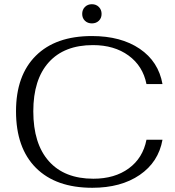

<svg xmlns="http://www.w3.org/2000/svg" viewBox="-20 -881 830 911"><path d="M56 -353Q56 -523 150 -616.5Q244 -710 416 -710Q554 -710 643 -649.5Q732 -589 751 -482H675Q658 -568 590 -617.5Q522 -667 421 -667Q285 -667 211.5 -585.5Q138 -504 138 -353Q138 -199 212 -116Q286 -33 423 -33Q524 -33 591 -82Q658 -131 675 -218H751Q732 -112 643 -51Q554 10 418 10Q245 10 150.5 -84.5Q56 -179 56 -353ZM370 -815Q370 -835 383 -848Q396 -861 416 -861Q436 -861 449 -848Q462 -835 462 -815Q462 -795 449 -782.5Q436 -770 416 -770Q396 -770 383 -782.5Q370 -795 370 -815Z"/></svg>

Font: Fahkwang Light
Style: Regular
Weight: 300
Version: Version 1.000; ttfautohint (v1.6)